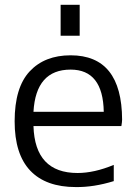

<svg xmlns="http://www.w3.org/2000/svg" viewBox="-20 -757 564 787"><path d="M228.5 -610.4V-737.3H306.6V-610.4ZM117.2 -240.2Q123 -47.9 297.9 -47.9Q366.2 -47.9 446.3 -81.1V-14.6Q364.3 10.7 291 9.8Q168 9.8 104 -57.6Q40 -125 40 -259.8Q40 -398.4 101.6 -464.4Q163.1 -530.3 269.5 -530.3Q479.5 -530.3 480.5 -266.6Q480.5 -257.8 477.5 -240.2ZM117.2 -298.8H405.3Q402.3 -471.7 269.5 -471.7Q127 -471.7 117.2 -298.8Z"/></svg>

Font: Gen Shin Gothic Normal
Style: Regular
Weight: 300
Designer: [Source Han Sans]
Ryoko NISHIZUKA  (kana & ideographs); Paul D. Hunt (Latin, Greek & Cyrillic); Wenlong ZHANG  (bopomofo
Version: Version 1.002.20150607